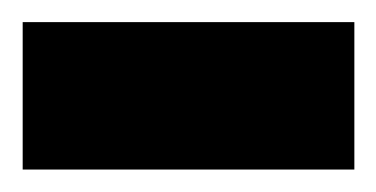

<svg xmlns="http://www.w3.org/2000/svg" viewBox="-30 -151 335 171"><path d="M-9.8 -131.3H285.6V0H-9.8Z"/></svg>

Font: Vazirmatn RD UI FD
Style: Bold
Weight: 700
Designer: Saber Rastikerdar
Foundry: Saber Rastikerdar
Version: Version 33.003